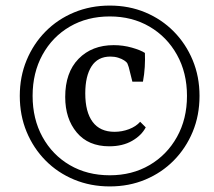

<svg xmlns="http://www.w3.org/2000/svg" viewBox="-20 -629 768 689"><path d="M372 -104Q297 -104 255.5 -153.5Q214 -203 214 -281Q214 -369 262 -418Q310 -467 388 -467Q422 -467 453.5 -458Q485 -449 500 -439Q501 -415 499.5 -389Q498 -363 493 -336H455L442 -388Q440 -395 437.5 -400.5Q435 -406 426 -412Q417 -418 404 -422Q391 -426 376 -426Q331 -426 308.5 -391Q286 -356 286 -294Q286 -227 312.5 -191.5Q339 -156 391 -156Q418 -156 443 -165.5Q468 -175 483 -192L503 -172Q488 -143 454 -123.5Q420 -104 372 -104ZM97 -285Q97 -202 132.5 -137.5Q168 -73 230.5 -36.5Q293 0 374 0Q454 0 516.5 -36.5Q579 -73 615 -137.5Q651 -202 651 -285Q651 -368 615 -432.5Q579 -497 516.5 -533.5Q454 -570 374 -570Q293 -570 230.5 -533.5Q168 -497 132.5 -432.5Q97 -368 97 -285ZM51 -285Q51 -354 75.5 -413Q100 -472 143.5 -516Q187 -560 246 -584.5Q305 -609 374 -609Q443 -609 501.5 -584.5Q560 -560 603.5 -516Q647 -472 671.5 -413Q696 -354 696 -285Q696 -215 671.5 -156Q647 -97 603.5 -53Q560 -9 501.5 15.5Q443 40 374 40Q305 40 246 15.5Q187 -9 143.5 -53Q100 -97 75.5 -156Q51 -215 51 -285Z"/></svg>

Font: Yrsa
Style: Italic
Weight: 400
Italic angle: -7.10001°
Designer: Anna Giedrys (Yrsa+Rasa design), David Brezina (Yrsa art-direction, Rasa art-direction, design)
Foundry: Rosetta Type Foundry
Version: Version 2.004